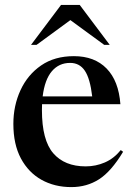

<svg xmlns="http://www.w3.org/2000/svg" viewBox="-20 -752 543 783"><path d="M281.5 -523Q365.5 -523 414.8 -472.5Q464 -422 471 -327H151.5Q151 -315.5 151 -303Q151 -180.5 197.2 -127Q243.5 -73.5 329.5 -73.5Q370.5 -73.5 407.5 -89.5Q444.5 -105.5 472.5 -140L482 -133Q433.5 -52.5 383.8 -20.8Q334 11 271 11Q202.5 11 149.2 -18.8Q96 -48.5 65.2 -106Q34.5 -163.5 34.5 -246.5Q34.5 -321 63.5 -384Q92.5 -447 147.5 -485Q202.5 -523 281.5 -523ZM266 -495.5Q220.5 -495.5 191.5 -461.5Q162.5 -427.5 154 -359H356Q347.5 -431.5 326 -463.5Q304.5 -495.5 266 -495.5ZM106.5 -569 229 -732H305L427.5 -569H405L267 -670L129 -569Z"/></svg>

Font: Newsreader Display Medium
Style: Regular
Weight: 500
Designer: Hugues Gentile
Foundry: Production Type
Version: Version 1.001